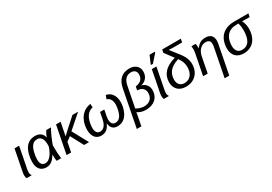

<svg xmlns="http://www.w3.org/2000/svg" viewBox="40 -1865 4517 3186"><g transform="rotate(-30 2299.0 -272.5)"><path d="M119.1 -67.9Q119.1 -31.7 141.1 0H44.4Q30.8 -19.5 30.8 -61Q30.8 -86.4 36.1 -115.2L116.7 -528.3H204.6L123.5 -110.8Q119.1 -88.9 119.1 -67.9Z M512.7 -537.6Q576.2 -537.6 617.2 -506.3Q658.2 -475.1 668.5 -418.9H669.4Q675.3 -437 691.2 -469Q707 -501 724.1 -528.3H815.9Q788.6 -487.8 748.3 -397.2Q708 -306.6 691.4 -251Q691.4 -91.8 705.1 0H618.7Q609.9 -43.9 609.9 -115.7V-123.5H607.9Q564.5 -49.8 520.3 -19.8Q476.1 10.3 420.4 10.3Q342.8 10.3 299.6 -40Q256.3 -90.3 256.3 -183.1Q256.3 -246.6 273.9 -319.3Q291.5 -392.1 324 -441.2Q356.4 -490.2 403.1 -513.9Q449.7 -537.6 512.7 -537.6ZM515.6 -473.1Q459 -473.1 423.6 -434.8Q388.2 -396.5 368.4 -319.6Q348.6 -242.7 348.6 -178.7Q348.6 -58.1 439.9 -58.1Q493.7 -58.1 543.5 -115.2Q593.3 -172.4 624.5 -272L625.5 -308.6Q625.5 -389.2 597.2 -431.2Q568.8 -473.1 515.6 -473.1Z M1144.5 0 1013.7 -245.1 931.6 -184.6 896.5 0H809.1L911.6 -528.3H999.5L950.2 -276.9L1049.8 -369.6L1226.1 -528.3H1334.5L1075.7 -301.3L1239.7 0Z M1699.7 -167Q1699.7 -116.2 1720.9 -87.2Q1742.2 -58.1 1779.3 -58.1Q1829.1 -58.1 1862.5 -91.1Q1896 -124 1915.8 -195.1Q1935.5 -266.1 1935.5 -320.8Q1935.5 -440.4 1846.2 -470.7L1870.6 -538.6Q1944.8 -525.4 1986.1 -466.1Q2027.3 -406.7 2027.3 -313.5Q2027.3 -233.4 1996.3 -153.1Q1965.3 -72.8 1911.4 -31.5Q1857.4 9.8 1782.2 9.8Q1724.1 9.8 1690.9 -21.7Q1657.7 -53.2 1648.9 -120.1H1647Q1618.7 -53.2 1576.2 -21.7Q1533.7 9.8 1473.1 9.8Q1398.4 9.8 1355.7 -43Q1313 -95.7 1313 -188.5Q1313 -281.7 1345.9 -358.9Q1378.9 -436 1437.3 -481.4Q1495.6 -526.9 1574.2 -538.6L1579.6 -470.7Q1447.8 -442.4 1412.6 -264.6Q1403.3 -215.3 1403.3 -178.7Q1403.3 -119.1 1425.5 -88.6Q1447.8 -58.1 1490.2 -58.1Q1540.5 -58.1 1575 -100.6Q1609.4 -143.1 1624 -219.2L1647.9 -342.3H1729L1705.1 -219.2Q1699.7 -188 1699.7 -167Z M2426.3 -724.6Q2508.8 -724.6 2557.4 -680.9Q2606 -637.2 2606 -565.9Q2606 -495.6 2566.7 -445.8Q2527.3 -396 2460 -381.8Q2515.1 -368.7 2549.6 -326.4Q2584 -284.2 2584 -225.1Q2584 -117.7 2514.9 -54Q2445.8 9.8 2327.1 9.8Q2277.3 9.8 2236.8 -3.9Q2196.3 -17.6 2169.4 -36.1H2166.5L2159.2 14.2Q2156.7 30.8 2122.1 207.5H2034.7L2170.9 -493.7Q2216.3 -724.6 2426.3 -724.6ZM2417.5 -655.8Q2290.5 -655.8 2258.8 -492.7L2181.6 -100.1Q2209 -82 2251 -68.6Q2293 -55.2 2328.6 -55.2Q2409.7 -55.2 2454.3 -98.4Q2499 -141.6 2499 -218.3Q2499 -274.9 2461.2 -309.1Q2423.3 -343.3 2359.4 -343.3L2373 -412.6Q2447.8 -422.9 2483.9 -459.7Q2520 -496.6 2520 -561.5Q2520 -605.5 2493.7 -630.6Q2467.3 -655.8 2417.5 -655.8Z M2749.5 -67.9Q2749.5 -31.7 2771.5 0H2674.8Q2661.1 -19.5 2661.1 -61Q2661.1 -86.4 2666.5 -115.2L2747.1 -528.3H2835L2753.9 -110.8Q2749.5 -88.9 2749.5 -67.9ZM2769.5 -594.7 2772.5 -610.8 2834 -753.4H2935.1L2931.6 -735.4L2806.2 -594.7Z M3102.1 -55.2Q3182.6 -55.2 3229.5 -111.8Q3276.4 -168.5 3276.4 -263.7Q3276.4 -314.9 3261 -359.9Q3245.6 -404.8 3207.5 -453.6Q3087.4 -415 3033 -349.9Q2978.5 -284.7 2978.5 -189.9Q2978.5 -126.5 3012 -90.8Q3045.4 -55.2 3102.1 -55.2ZM3223.1 -660.2 3148.9 -664.1 3272.5 -505.9Q3326.2 -438 3347.9 -381.1Q3369.6 -324.2 3369.6 -267.1Q3369.6 -186 3335.2 -122.6Q3300.8 -59.1 3238.3 -24.7Q3175.8 9.8 3097.2 9.8Q2998.5 9.8 2941.9 -45.4Q2885.3 -100.6 2885.3 -193.4Q2885.3 -305.7 2956.1 -383.8Q3026.9 -461.9 3171.4 -501L3047.9 -666.5L3059.1 -724.6H3417L3404.3 -660.2Z M3717.8 207.5 3819.8 -314.9Q3828.6 -357.9 3828.6 -388.2Q3828.6 -469.7 3741.2 -469.7Q3679.7 -469.7 3632.8 -422.9Q3585.9 -376 3570.3 -295.9L3512.7 0H3424.8L3500.5 -385.3Q3504.4 -403.3 3507.3 -428Q3510.3 -452.6 3510.3 -460.9Q3510.3 -466.3 3508.8 -495.1Q3507.3 -523.9 3505.9 -528.3H3586.9Q3594.2 -499 3594.2 -438H3595.7Q3636.2 -494.1 3677 -515.9Q3717.8 -537.6 3773.9 -537.6Q3846.2 -537.6 3882.6 -502Q3918.9 -466.3 3918.9 -398.9Q3918.9 -367.7 3908.7 -318.8L3806.2 207.5Z M4202.6 9.8Q4105.5 9.8 4051 -45.4Q3996.6 -100.6 3996.6 -200.7Q3996.6 -297.4 4034.9 -373Q4073.2 -448.7 4147 -488.5Q4220.7 -528.3 4328.1 -528.3H4597.7L4585 -464.4H4514.2L4442.9 -467.3L4442.4 -465.3Q4479.5 -387.2 4479.5 -308.6Q4479.5 -213.9 4446.5 -141.4Q4413.6 -68.8 4350.8 -29.5Q4288.1 9.8 4202.6 9.8ZM4207.5 -55.2Q4389.2 -55.2 4389.2 -332.5Q4389.2 -399.9 4370.1 -464.4H4329.6Q4270.5 -464.4 4225.3 -445.8Q4180.2 -427.2 4148.7 -389.9Q4117.2 -352.5 4102.8 -301Q4088.4 -249.5 4088.4 -199.7Q4088.4 -131.8 4119.1 -93.5Q4149.9 -55.2 4207.5 -55.2Z"/></g></svg>

Font: Liberation Sans
Style: Italic
Weight: 400
Italic angle: -12°
Designer: Steve Matteson
Foundry: Ascender Corporation
Version: Version 2.1.5